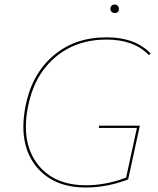

<svg xmlns="http://www.w3.org/2000/svg" viewBox="-20 -829 703 854"><path d="M490 -771Q482 -771 476.5 -776.5Q471 -782 471 -790Q471 -798 476.5 -803.5Q482 -809 490 -809Q498 -809 503.5 -803.5Q509 -798 509 -790Q509 -771 490 -771ZM454 -663Q581 -663 650 -591L642 -584Q576 -653 454 -653Q316 -653 222.5 -571.5Q129 -490 103 -347Q75 -193 147 -99Q219 -5 363 -5Q451 -5 541 -39L589 -260H419L421 -270H602L550 -31Q456 5 362 5Q214 5 138.5 -92Q63 -189 92 -349Q118 -494 214 -578.5Q310 -663 454 -663Z"/></svg>

Font: EauTestInfant Hairline
Style: Italic
Weight: 250
Italic angle: -12°
Designer: Christian Thalmann (Catharsis Fonts)
Version: Version 0.001;PS 000.001;hotconv 1.0.88;makeotf.lib2.5.64775